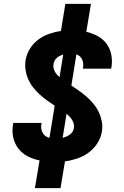

<svg xmlns="http://www.w3.org/2000/svg" viewBox="-20 -863 640 990"><path d="M160 107 184 -36Q152 -42 123 -57Q94 -72 75 -96.5Q56 -121 48.5 -153Q41 -185 47 -219Q47 -222 47.5 -224Q48 -226 49 -229H194Q194 -228 194 -227Q194 -226 194 -225Q191 -213 192.5 -201Q194 -189 199.5 -179Q205 -169 214 -162Q223 -155 235 -152L262 -318Q242 -331 222 -345.5Q202 -360 184 -376.5Q166 -393 151 -412Q136 -431 126 -453.5Q116 -476 112 -501Q108 -526 112 -553Q117 -583 134 -611Q151 -639 177 -658.5Q203 -678 233.5 -688.5Q264 -699 294 -703L317 -843H449L425 -699Q456 -692 483.5 -677Q511 -662 529 -638Q547 -614 553.5 -582.5Q560 -551 555 -519Q554 -516 554 -513.5Q554 -511 553 -509H407Q407 -510 407.5 -511Q408 -512 408 -513Q410 -524 409 -535Q408 -546 404 -555.5Q400 -565 392 -572Q384 -579 374 -583L348 -422Q369 -408 389.5 -393.5Q410 -379 428.5 -362.5Q447 -346 463 -326.5Q479 -307 489.5 -284.5Q500 -262 505 -236Q510 -210 505 -183Q500 -152 481.5 -123.5Q463 -95 436 -75.5Q409 -56 377.5 -45.5Q346 -35 315 -31L292 107ZM287 -465 306 -582Q297 -579 288.5 -575Q280 -571 273 -564.5Q266 -558 261.5 -550Q257 -542 256 -533Q254 -523 256 -513Q258 -503 262.5 -494.5Q267 -486 273.5 -478.5Q280 -471 287 -465ZM303 -152Q313 -155 322.5 -159Q332 -163 340 -169Q348 -175 354 -184Q360 -193 361 -203Q363 -214 360 -225Q357 -236 351.5 -245Q346 -254 339 -261.5Q332 -269 323 -276Z"/></svg>

Font: Iosevka SS04 Heavy Extended
Style: Italic
Weight: 900
Width: 7
Italic angle: -9°
Monospace: yes
Designer: Belleve Invis
Foundry: Belleve Invis
Version: Version 19.0.0; ttfautohint (v1.8.4)